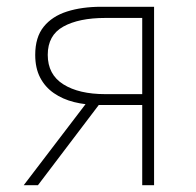

<svg xmlns="http://www.w3.org/2000/svg" viewBox="-20 -547 580 567"><path d="M400 0V-237H272Q233 -237 199 -245.5Q165 -254 139 -272Q113 -290 98.5 -318Q84 -346 84 -385Q84 -437 109 -468Q134 -499 178 -513Q222 -527 279 -527H435V0ZM291 -269H400V-494H291Q213 -494 167 -468.5Q121 -443 121 -385Q121 -327 167 -298Q213 -269 291 -269ZM50 0 243 -253 274 -240 92 0Z"/></svg>

Font: Noto Sans JP
Style: Regular
Weight: 100
Designer: Ryoko NISHIZUKA 西塚涼子 (kana, bopomofo & ideographs); Paul D. Hunt (Latin, Greek & Cyrillic); Sandoll Communications 산돌커뮤니
Foundry: Adobe
Version: Version 2.004;hotconv 1.0.118;makeotfexe 2.5.65603